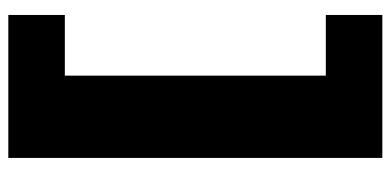

<svg xmlns="http://www.w3.org/2000/svg" viewBox="-259 -581 940 462"><g transform="rotate(-90 211.0 -350.0)"><path d="M406 -800V-664H260V-36H406V100H62V-800Z"/></g></svg>

Font: Pathway Extreme 8pt Thin 12pt ExtraBold
Style: Regular
Weight: 800
Version: Version 1.001;gftools[0.9.26]